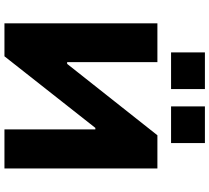

<svg xmlns="http://www.w3.org/2000/svg" viewBox="-60 -904 964 885"><g transform="rotate(90 422.5 -462.0)"><path d="M88 0V-705H267V-289H275L604 -705H757V0H577V-419H570L240 0ZM471 -768V-924H640V-768ZM222 -768V-924H391V-768Z"/></g></svg>

Font: Nunito Sans 6pt Black
Style: Regular
Weight: 900
Version: Version 3.101;gftools[0.9.27]